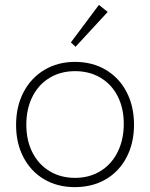

<svg xmlns="http://www.w3.org/2000/svg" viewBox="-20 -759 616 788"><path d="M46 -246Q46 -322 76.5 -380.5Q107 -439 162 -472Q217 -505 288 -505Q359 -505 414 -472.5Q469 -440 499.5 -381.5Q530 -323 530 -247Q530 -172 499.5 -113.5Q469 -55 414 -23Q359 9 287 9Q216 9 161.5 -23Q107 -55 76.5 -113Q46 -171 46 -246ZM488 -251Q488 -315 463 -364Q438 -413 392.5 -440Q347 -467 288 -467Q229 -467 183.5 -439.5Q138 -412 113 -362Q88 -312 88 -247Q88 -183 113 -133.5Q138 -84 183.5 -56.5Q229 -29 288 -29Q347 -29 392.5 -57Q438 -85 463 -135.5Q488 -186 488 -251ZM271 -585 386 -739 422 -710 290 -567Z"/></svg>

Font: Bellota Text Light
Style: Regular
Weight: 300
Designer: Kemie Guaida
Foundry: Kemie Guaida
Version: Version 4.001